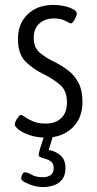

<svg xmlns="http://www.w3.org/2000/svg" viewBox="-20 -550 393 780"><path d="M167 9Q131 9 102 -0.5Q73 -10 56.5 -23Q40 -36 40 -44Q40 -53 49.5 -68Q59 -83 65 -83Q70 -83 82.5 -74Q95 -65 115.5 -56.5Q136 -48 165 -48Q205 -48 228.5 -70Q252 -92 252 -134Q252 -181 225 -204.5Q198 -228 159 -248Q113 -270 83 -300.5Q53 -331 53 -392Q53 -455 93 -492.5Q133 -530 196 -530Q220 -530 242 -525Q264 -520 278 -512Q292 -504 292 -495Q292 -487 283.5 -471Q275 -455 268 -455Q264 -455 246 -465Q228 -475 199 -475Q163 -475 140 -454.5Q117 -434 117 -397Q117 -357 141 -336.5Q165 -316 198 -300Q231 -284 257.5 -263.5Q284 -243 299.5 -212.5Q315 -182 315 -136Q315 -69 273 -30Q231 9 167 9ZM156 210Q135 210 114.5 204Q94 198 80 190Q66 182 66 174Q66 169 70 159.5Q74 150 81 150Q92 150 109 160Q126 170 155 170Q171 170 184.5 162Q198 154 198 133Q198 116 189 108Q180 100 168 96.5Q156 93 146.5 89.5Q137 86 137 79Q137 68 160 0H196L178 59Q208 65 227 82.5Q246 100 246 132Q246 162 232.5 179Q219 196 198 203Q177 210 156 210Z"/></svg>

Font: Asap Condensed Light
Style: Regular
Weight: 300
Width: 3
Designer: Pablo Cosgaya
Foundry: Omnibus-Type
Version: Version 3.001; ttfautohint (v1.8.4.7-5d5b)